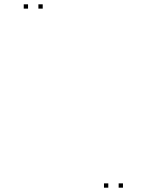

<svg xmlns="http://www.w3.org/2000/svg" viewBox="-20 -760 660 890"><path d="M550 110V90H530V110ZM178 -720V-740H158V-720ZM110 -720V-740H90V-720ZM482 110V90H462V110Z"/></svg>

Font: Monaspace Krypton Dots Var
Style: Regular
Weight: 400
Designer: Riley Cran and the Lettermatic Team
Version: Version 1.100 (Monaspace Krypton Dots)